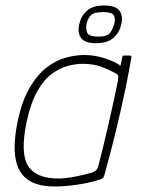

<svg xmlns="http://www.w3.org/2000/svg" viewBox="-20 -672 524 698"><path d="M178 6Q84 6 51.5 -51.5Q19 -109 44 -230Q60 -306 88 -353.5Q116 -401 150 -427Q184 -453 219.5 -462.5Q255 -472 287 -472Q326 -472 364 -459Q402 -446 418 -433L425 -466Q425 -468 426.5 -469Q428 -470 429 -470H454Q458 -470 458 -466Q455 -449 450 -420.5Q445 -392 437 -353.5Q429 -315 418 -266.5Q407 -218 392.5 -160.5Q378 -103 360 -37Q359 -33 356.5 -28Q354 -23 345 -20Q310 -8 263.5 -1Q217 6 178 6ZM193 -23Q214 -23 239.5 -27.5Q265 -32 285.5 -37Q306 -42 313 -44Q319 -46 326.5 -51Q334 -56 337 -67Q344 -93 353 -130Q362 -167 371.5 -207.5Q381 -248 389 -285.5Q397 -323 403 -350.5Q409 -378 410 -388Q411 -394 408.5 -398.5Q406 -403 398 -407Q376 -419 347.5 -429.5Q319 -440 280 -440Q256 -440 227 -432.5Q198 -425 169 -404Q140 -383 116 -341Q92 -299 77 -230Q53 -115 82 -69Q111 -23 193 -23ZM421 -584Q414 -553 392 -534Q370 -515 329 -515Q288 -515 274.5 -534Q261 -553 268 -584Q275 -615 296.5 -633.5Q318 -652 359 -652Q400 -652 414 -633.5Q428 -615 421 -584ZM396 -587Q400 -604 393.5 -616Q387 -628 355 -628Q321 -628 310 -616Q299 -604 295 -587Q291 -570 296.5 -554.5Q302 -539 337 -539Q372 -539 382 -555Q392 -571 396 -587Z"/></svg>

Font: Glory Thin
Style: Italic
Weight: 100
Italic angle: -12°
Designer: Robert Leuschke
Foundry: Robert Leuschke
Version: Version 1.011